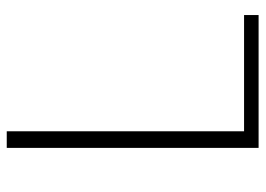

<svg xmlns="http://www.w3.org/2000/svg" viewBox="-126 -642 768 555"><g transform="rotate(-90 257.5 -364.0)"><path d="M108 0V-728H156V-42H492V0Z"/></g></svg>

Font: Noto Sans TC ExtraLight
Style: Regular
Weight: 250
Designer: Ryoko NISHIZUKA  (kana, bopomofo & ideographs); Paul D. Hunt (Latin, Greek & Cyrillic); Sandoll Communications , Soo-you
Foundry: Adobe
Version: Version 2.004-H2;hotconv 1.0.118;makeotfexe 2.5.65603